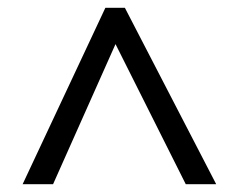

<svg xmlns="http://www.w3.org/2000/svg" viewBox="-20 -739 612 492"><path d="M38 -267 250 -719H300L534 -267H456L276 -626L116 -267Z"/></svg>

Font: lguzrati05
Style: Book
Weight: 400
Designer: Jelle Bosma - Monotype Design Team, Universal Thirst
Foundry: Monotype Imaging Inc.
Version: Version 2.106